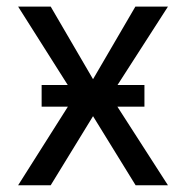

<svg xmlns="http://www.w3.org/2000/svg" viewBox="-20 -550 552 570"><path d="M256.2 -314.9 381.9 -530.4H478.6L308 -265.2L478.6 0H382.6L256.2 -205.1L130.5 0H33.8L201.7 -265.2L33.8 -530.4H130.5ZM103.6 -297.7H408.8V-233.4H103.6Z"/></svg>

Font: Pretendard Variable
Style: Regular
Weight: 400
Designer: Base glyphs from Inter by Rasmus Andersson; Hangul glyphs from Noto Sans CJK(Source Han Sans) by Jang Soo-young and Kang
Foundry: Kil Hyung-jin
Version: Version 1.100;FEAKit 1.0